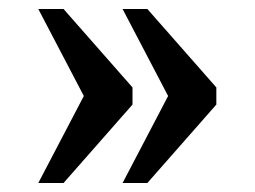

<svg xmlns="http://www.w3.org/2000/svg" viewBox="-20 -483 565 426"><path d="M252 -77 353 -270 252 -463H307L460 -289V-251L307 -77ZM65 -77 166 -270 65 -463H121L274 -289V-251L121 -77Z"/></svg>

Font: Noto Serif Kannada Medium
Style: Regular
Weight: 500
Version: Version 2.003